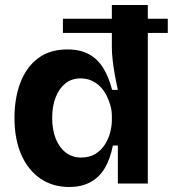

<svg xmlns="http://www.w3.org/2000/svg" viewBox="-20 -735 692 769"><path d="M232 -660H652V-603H232ZM257 14Q191 14 141.5 -20Q92 -54 65 -116Q38 -178 38 -263Q38 -343 62 -405Q86 -467 133 -502Q180 -537 250 -537Q301 -537 336 -518Q371 -499 393.5 -462.5Q416 -426 429 -375H452Q445 -407 439.5 -437.5Q434 -468 431 -496Q428 -524 428 -545V-715H572V-258V0H452V-152H432Q421 -96 398 -59Q375 -22 339.5 -4Q304 14 257 14ZM305 -104Q338 -104 361 -118Q384 -132 399 -154.5Q414 -177 421 -203.5Q428 -230 428 -253V-272Q428 -291 422.5 -311.5Q417 -332 407 -352Q397 -372 382 -387.5Q367 -403 347 -412Q327 -421 303 -421Q267 -421 242 -401Q217 -381 203 -345.5Q189 -310 189 -263Q189 -215 203.5 -179Q218 -143 244 -123.5Q270 -104 305 -104Z"/></svg>

Font: Bricolage Grotesque 96pt ExtraBold
Style: Bold
Weight: 700
Version: Version 1.001;gftools[0.9.33.dev8+g029e19f]